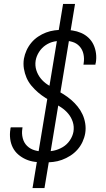

<svg xmlns="http://www.w3.org/2000/svg" viewBox="-20 -858 540 980"><path d="M207 -29Q182 -29 158 -32Q134 -35 112.5 -44.5Q91 -54 73.5 -69Q56 -84 45.5 -104.5Q35 -125 32 -149.5Q29 -174 33 -198Q33 -201 33.5 -203.5Q34 -206 35 -208H95Q95 -207 94.5 -205Q94 -203 94 -201Q90 -177 96 -153Q102 -129 118.5 -113Q135 -97 158.5 -90.5Q182 -84 207 -84Q230 -84 254 -89Q278 -94 300 -107Q322 -120 336.5 -141.5Q351 -163 355 -186Q359 -212 351.5 -235.5Q344 -259 328.5 -277.5Q313 -296 293.5 -309Q274 -322 253 -334Q232 -346 212 -358.5Q192 -371 174 -386.5Q156 -402 140.5 -420.5Q125 -439 115.5 -461Q106 -483 102 -507.5Q98 -532 102 -558Q106 -580 115.5 -601Q125 -622 140 -640Q155 -658 174.5 -671Q194 -684 215 -692Q236 -700 258.5 -703Q281 -706 302 -706Q326 -706 349.5 -702.5Q373 -699 394 -690Q415 -681 431.5 -665.5Q448 -650 457.5 -629.5Q467 -609 470 -585.5Q473 -562 469 -538Q468 -536 467.5 -533.5Q467 -531 467 -528H406Q406 -530 406.5 -531.5Q407 -533 407 -535Q411 -559 406 -582Q401 -605 386 -621.5Q371 -638 348.5 -644.5Q326 -651 302 -651Q280 -651 256.5 -646Q233 -641 213 -627.5Q193 -614 179.5 -593Q166 -572 162 -549Q158 -523 165.5 -499.5Q173 -476 188 -457.5Q203 -439 223 -426Q243 -413 264 -401Q285 -389 305 -376.5Q325 -364 343 -348.5Q361 -333 376 -314.5Q391 -296 401 -274.5Q411 -253 415 -228Q419 -203 415 -178Q411 -155 401 -133.5Q391 -112 375 -94Q359 -76 338.5 -63Q318 -50 296 -42Q274 -34 251.5 -31.5Q229 -29 207 -29ZM146 102 274 -671H305L275 -675L302 -838H363L235 -64H204L234 -60L207 102Z"/></svg>

Font: Iosevka Curly Light Oblique
Style: Regular
Weight: 300
Italic angle: -9°
Monospace: yes
Designer: Belleve Invis
Foundry: Belleve Invis
Version: Version 11.1.0; ttfautohint (v1.8.3)